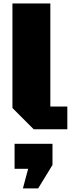

<svg xmlns="http://www.w3.org/2000/svg" viewBox="-20 -736 408 1093"><path d="M363.3 0H171.9L50.8 -121.1V-716.3H266.6V-129.4H363.3ZM63 82.5H278.8V203.1L197.3 336.4H110.4L140.1 225.1H63Z"/></svg>

Font: Black Ops One
Style: Regular
Weight: 400
Designer: James Grieshaber
Foundry: James Grieshaber
Version: Version 1.002